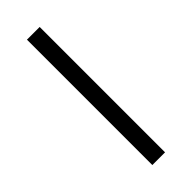

<svg xmlns="http://www.w3.org/2000/svg" viewBox="-187 -620 576 576"><g transform="rotate(-45 101.0 -332.0)"><path d="M128 -66V-598H74V-66Z"/></g></svg>

Font: Noto Sans Malayalam UI Condensed Light
Style: Regular
Weight: 300
Width: 3
Designer: Jelle Bosma - Monotype Design Team
Foundry: Monotype Imaging Inc.
Version: Version 2.104